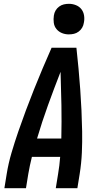

<svg xmlns="http://www.w3.org/2000/svg" viewBox="-20 -985 540 1005"><path d="M3 0 15 -74Q24 -130 40.5 -186Q57 -242 76 -297Q95 -352 115.5 -407Q136 -462 158 -517Q180 -572 203 -626.5Q226 -681 250 -735H380Q386 -681 391 -626.5Q396 -572 400 -517Q404 -462 406.5 -407Q409 -352 410 -297Q411 -242 408.5 -186Q406 -130 397 -74L385 0H272L284 -74Q288 -96 290.5 -118.5Q293 -141 295 -164H147Q141 -141 136.5 -118.5Q132 -96 128 -74L116 0ZM174 -260H301Q303 -348 301.5 -435Q300 -522 297 -609Q263 -522 231.5 -435Q200 -348 174 -260ZM340 -805Q321 -805 304 -812Q287 -819 275.5 -833Q264 -847 261.5 -866Q259 -885 262 -904Q264 -918 271 -930Q278 -942 289.5 -950.5Q301 -959 314 -962Q327 -965 341 -965Q360 -965 377.5 -958Q395 -951 406 -937Q417 -923 420 -904Q423 -885 419 -866Q417 -852 410 -840Q403 -828 391.5 -819.5Q380 -811 367 -808Q354 -805 340 -805Z"/></svg>

Font: Iosevka Term Curly
Style: Bold Italic
Weight: 700
Italic angle: -9°
Designer: Belleve Invis
Foundry: Belleve Invis
Version: Version 32.3.0